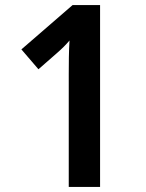

<svg xmlns="http://www.w3.org/2000/svg" viewBox="-20 -734 572 754"><path d="M373 0H250V-443Q250 -475 250.5 -509Q251 -543 253 -575Q242 -562 230.5 -550.5Q219 -539 203 -525L131 -462L64 -540L265 -714H373Z"/></svg>

Font: Noto Sans Hebrew SemiCondensed SemiBold
Style: Regular
Weight: 600
Width: 4
Designer: Monotype Design Team
Foundry: Monotype Imaging Inc.
Version: Version 2.004; ttfautohint (v1.8.4.7-5d5b)